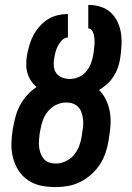

<svg xmlns="http://www.w3.org/2000/svg" viewBox="-20 -755 540 783"><path d="M206 8Q176 8 147 2Q118 -4 95 -19.5Q72 -35 56.5 -58.5Q41 -82 33.5 -110Q26 -138 26.5 -167.5Q27 -197 32 -228L35 -243Q39 -265 45.5 -287Q52 -309 64 -330Q76 -351 92.5 -369Q109 -387 129 -400Q116 -411 106.5 -425.5Q97 -440 92 -457Q87 -474 87 -492.5Q87 -511 90 -530Q94 -550 100 -571Q106 -592 116 -611Q126 -630 141.5 -647.5Q157 -665 175.5 -676.5Q194 -688 215.5 -693Q237 -698 257 -698V-602Q244 -602 233.5 -591.5Q223 -581 216.5 -568.5Q210 -556 206.5 -543Q203 -530 201 -517Q198 -501 199.5 -484.5Q201 -468 210 -456Q219 -444 234 -438.5Q249 -433 265 -433Q283 -433 300.5 -440.5Q318 -448 330.5 -462.5Q343 -477 350 -494.5Q357 -512 360 -530Q362 -540 363 -550.5Q364 -561 365 -571.5Q366 -582 365.5 -592Q365 -602 363 -612Q361 -622 355.5 -630.5Q350 -639 340 -639V-735Q366 -735 390 -727.5Q414 -720 431.5 -704Q449 -688 459.5 -665.5Q470 -643 473.5 -618.5Q477 -594 475.5 -568Q474 -542 470 -516Q467 -497 460.5 -478.5Q454 -460 443 -443Q432 -426 416.5 -412Q401 -398 384 -388Q401 -371 412 -348.5Q423 -326 427.5 -301.5Q432 -277 431 -250.5Q430 -224 425 -198L423 -183Q419 -157 410.5 -132Q402 -107 387.5 -84.5Q373 -62 352 -43.5Q331 -25 307 -13Q283 -1 257 3.5Q231 8 206 8ZM207 -88Q227 -88 247 -97Q267 -106 281 -122.5Q295 -139 302.5 -158.5Q310 -178 313 -198L315 -213Q318 -228 319 -242Q320 -256 318.5 -269.5Q317 -283 312.5 -296Q308 -309 299 -318.5Q290 -328 277.5 -332.5Q265 -337 250 -337Q230 -337 210.5 -328Q191 -319 177 -302.5Q163 -286 155.5 -266.5Q148 -247 145 -227L142 -212Q140 -198 139 -183.5Q138 -169 139.5 -155.5Q141 -142 145.5 -129.5Q150 -117 158.5 -107Q167 -97 180 -92.5Q193 -88 207 -88Z"/></svg>

Font: Iosevka SS04 Oblique
Style: Bold
Weight: 700
Italic angle: -9°
Monospace: yes
Designer: Belleve Invis
Foundry: Belleve Invis
Version: Version 19.0.0; ttfautohint (v1.8.4)